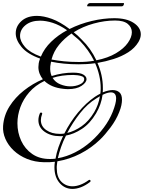

<svg xmlns="http://www.w3.org/2000/svg" viewBox="-72 -922 933 1245"><path d="M398 303Q348 303 314.5 264.5Q281 226 281 162Q281 145 284 127Q250 131 215 130Q154 129 103.5 108.5Q53 88 17 54Q-19 20 -37 -21.5Q-55 -63 -52 -105Q-47 -174 -10.5 -232Q26 -290 83 -335Q140 -380 206 -408Q193 -424 185 -444Q177 -464 177 -487Q177 -498 179 -511Q181 -524 186 -537L188 -542Q105 -572 67.5 -617.5Q30 -663 30 -706Q30 -752 67 -785.5Q104 -819 168 -819Q211 -819 264.5 -799.5Q318 -780 379 -734Q447 -768 523 -786Q599 -804 669 -804Q749 -804 795 -773.5Q841 -743 841 -699Q841 -676 826 -650Q802 -610 759.5 -583Q717 -556 665 -539.5Q613 -523 560 -514Q577 -476 586 -435Q595 -394 595 -353Q595 -346 595 -338.5Q595 -331 594 -323Q611 -330 627.5 -334Q644 -338 658 -338Q685 -338 702 -323.5Q719 -309 719 -275Q719 -259 715 -239.5Q711 -220 701 -195Q681 -144 645 -96Q609 -48 577 -17Q520 38 449 74.5Q378 111 300 124L297 147Q296 152 296 157.5Q296 163 296 168Q296 226 325.5 256Q355 286 398 286Q422 286 449 276Q476 266 503 246Q507 244 508 244Q513 244 515 249Q517 254 512 258Q482 281 453 292Q424 303 398 303ZM553 -531Q628 -546 679.5 -576.5Q731 -607 757 -644Q783 -681 783 -713Q783 -745 756.5 -767Q730 -789 674 -789Q607 -789 536 -769.5Q465 -750 406 -713Q419 -703 432 -691Q445 -679 458 -665Q516 -609 553 -531ZM193 -555Q215 -608 260 -651.5Q305 -695 363 -726Q314 -760 269.5 -774Q225 -788 188 -788Q129 -788 93.5 -759Q58 -730 58 -689Q58 -654 90 -617.5Q122 -581 193 -555ZM439 -520Q465 -520 490 -522Q515 -524 538 -528Q520 -564 497 -596Q474 -628 448 -655Q434 -669 420 -680Q406 -691 394 -703L392 -705Q346 -674 311 -631.5Q276 -589 262 -536Q299 -529 343 -524.5Q387 -520 439 -520ZM251 109Q260 109 269 108.5Q278 108 288 107Q294 70 307 33Q320 -4 337 -40Q332 -39 326.5 -39Q321 -39 316 -39Q258 -39 217.5 -67.5Q177 -96 177 -143Q177 -165 187 -188Q188 -192 194 -192Q198 -192 200.5 -189.5Q203 -187 201 -182Q197 -172 195 -162Q193 -152 193 -143Q193 -103 228 -78.5Q263 -54 315 -54Q323 -54 330.5 -54.5Q338 -55 345 -56Q382 -130 434 -192.5Q486 -255 543 -294Q561 -306 579 -315Q580 -324 580.5 -332.5Q581 -341 581 -350Q581 -391 571.5 -432.5Q562 -474 545 -512Q517 -508 490 -506.5Q463 -505 439 -505Q387 -505 342 -509.5Q297 -514 259 -522Q258 -515 256.5 -507.5Q255 -500 254 -492Q251 -455 263 -429Q298 -440 333 -445.5Q368 -451 401 -451Q447 -451 468 -438.5Q489 -426 489 -409Q489 -387 457 -365.5Q425 -344 369 -344Q362 -344 354.5 -344.5Q347 -345 339 -346Q261 -354 216 -397Q156 -368 117.5 -323.5Q79 -279 60 -227Q41 -175 41 -123Q41 -62 65.5 -9Q90 44 137 76.5Q184 109 251 109ZM384 -362Q419 -362 446.5 -375Q474 -388 474 -409Q474 -421 461 -426.5Q448 -432 431 -434Q414 -436 403 -436Q326 -436 269 -417Q287 -388 319.5 -375Q352 -362 384 -362ZM303 104Q360 94 415 66Q470 38 517 -3.5Q564 -45 601 -94.5Q638 -144 659 -197Q681 -253 681 -283Q681 -323 647 -323Q625 -323 593 -307Q589 -276 578.5 -246Q568 -216 551 -187Q512 -121 459.5 -86.5Q407 -52 356 -43Q337 -6 324 31.5Q311 69 303 104ZM364 -60Q411 -71 457.5 -103.5Q504 -136 539 -195Q567 -243 576 -298L553 -284Q495 -249 447 -188Q399 -127 364 -60ZM496 -881Q493 -881 493 -885Q493 -890 498.5 -896Q504 -902 511 -902H730Q732 -902 732 -899Q732 -893 728.5 -887Q725 -881 717 -881Z"/></svg>

Font: Mea Culpa
Style: Regular
Weight: 400
Designer: Robert E. Leuschke
Foundry: Robert E. Leuschke
Version: Version 1.010; ttfautohint (v1.8.3)